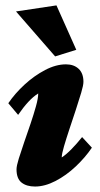

<svg xmlns="http://www.w3.org/2000/svg" viewBox="-20 -681 369 709"><path d="M109.4 7.8Q78.1 7.8 59.6 -6.8Q41 -21.5 41 -55.7Q41 -68.4 49.3 -95.2Q57.6 -122.1 69.3 -155.8Q81.1 -189.5 92.8 -224.1Q104.5 -258.8 112.8 -288.6Q121.1 -318.4 121.1 -335.9Q102.5 -324.2 84.5 -304.7Q66.4 -285.2 46.9 -256.8L10.7 -299.8Q35.2 -335.9 70.8 -368.7Q106.4 -401.4 146.5 -422.4Q186.5 -443.4 223.6 -443.4Q252.9 -443.4 270.5 -426.8Q288.1 -410.2 288.1 -378.9Q288.1 -366.2 279.8 -338.4Q271.5 -310.5 259.8 -274.9Q248 -239.3 236.3 -204.1Q224.6 -168.9 216.3 -140.6Q208 -112.3 208 -99.6Q225.6 -111.3 244.6 -130.9Q263.7 -150.4 283.2 -174.8L319.3 -135.7Q294.9 -99.6 259.8 -66.4Q224.6 -33.2 185.1 -12.7Q145.5 7.8 109.4 7.8ZM183.6 -472.7 39.1 -638.7 188.5 -661.1 261.7 -497.1Z"/></svg>

Font: Crimson Pro Black
Style: Italic
Weight: 900
Italic angle: -12°
Designer: Jacques Le Bailly
Foundry: Baron von Fonthausen
Version: Version 1.003